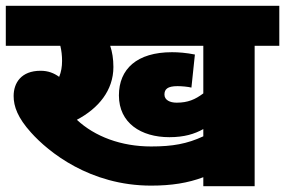

<svg xmlns="http://www.w3.org/2000/svg" viewBox="-20 -642 983 662"><path d="M858 -484H943V-622H0V-484H188C192 -468 194 -450 194 -432C194 -412 191 -394 184 -377C166 -390 146 -398 120 -398C53 -398 27 -356 27 -311C27 -275 41 -236 87 -185C147 -118 290 -2 501 -2C571 -2 628 -11 681 -31V0H858ZM589 -288C566 -288 547 -297 547 -316C547 -334 557 -345 592 -345C607 -345 628 -343 640 -340L652 -454C622 -460 595 -462 573 -462C452 -462 390 -404 390 -313C390 -218 466 -169 564 -169C615 -169 651 -180 681 -197V-172C625 -146 575 -137 501 -137C398 -137 307 -171 245 -229C319 -268 371 -330 371 -411C371 -439 367 -463 360 -484H681V-320C653 -299 628 -288 589 -288Z"/></svg>

Font: Noto Sans Black
Style: Italic
Weight: 900
Italic angle: -12°
Designer: Monotype Design Team
Foundry: Monotype Imaging Inc.
Version: Version 2.013